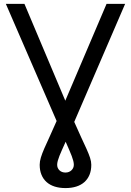

<svg xmlns="http://www.w3.org/2000/svg" viewBox="-20 -747 671 983"><path d="M105.1 -727.3 314.3 -231.5 525.6 -727.3H620.7L360.1 -122.9Q379.6 -77.8 395.6 -44Q411.6 -10.3 423.1 15.6Q434.7 41.5 441.1 60.9Q447.4 80.3 447.4 96.6Q447.4 125.4 438.4 147.5Q429.3 169.7 412.3 185Q395.2 200.3 370.7 208.1Q346.2 215.9 315.3 215.9Q284.4 215.9 259.9 208.1Q235.4 200.3 218.4 185Q201.3 169.7 192.3 147.5Q183.2 125.4 183.2 96.6Q183.2 79.2 189.3 59.3Q195.3 39.4 206.7 13.3Q218 -12.8 234 -47.1Q250 -81.3 269.9 -127.5L9.9 -727.3ZM316.1 -21.3Q306.1 1.4 297.9 19.2Q289.8 36.9 284.3 51.1Q278.8 65.3 275.7 76.5Q272.7 87.7 272.7 96.6Q272.7 113.6 284.4 125Q296.2 136.4 315.3 136.4Q324.9 136.4 332.7 133.2Q340.6 130 346.2 124.5Q351.9 119 354.9 111.9Q358 104.8 358 96.6Q358 87.7 355.3 76.9Q352.6 66.1 347.3 52Q342 38 334.2 20.1Q326.3 2.1 316.1 -21.3Z"/></svg>

Font: Fast_Sans-Dotted
Style: Regular
Weight: 400
Version: Version 3.018